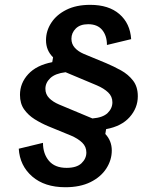

<svg xmlns="http://www.w3.org/2000/svg" viewBox="-20 -680 640 793"><path d="M250 93.3Q164.2 93.3 112.9 48.8Q61.7 4.2 57.5 -65.8L157.5 -90Q157.5 -45 182.1 -15.8Q206.7 13.3 255 13.3Q296.7 13.3 316.7 -5.8Q336.7 -25 336.7 -50Q336.7 -74.2 319.6 -90.8Q302.5 -107.5 273.3 -120L180 -158.3Q150 -170.8 123.3 -187.5Q96.7 -204.2 79.6 -228.3Q62.5 -252.5 62.5 -288.3Q62.5 -336.7 96.7 -373.8Q130.8 -410.8 195.8 -423.3L199.2 -443.3Q170 -471.7 170 -514.2Q170 -552.5 191.7 -585.8Q213.3 -619.2 254.2 -639.6Q295 -660 352.5 -660Q429.2 -660 473.3 -621.7Q517.5 -583.3 521.7 -518.3L421.7 -494.2Q421.7 -532.5 402.1 -556.2Q382.5 -580 344.2 -580Q310.8 -580 292.9 -562.1Q275 -544.2 275 -520Q275 -498.3 288.8 -482.9Q302.5 -467.5 325.8 -457.5L418.3 -419.2Q450 -405.8 480 -389.2Q510 -372.5 529.6 -347.1Q549.2 -321.7 549.2 -282.5Q549.2 -234.2 515.4 -196.2Q481.7 -158.3 418.3 -146.7L415 -126.7Q441.7 -98.3 441.7 -58.3Q441.7 -19.2 419.2 15.8Q396.7 50.8 353.8 72.1Q310.8 93.3 250 93.3ZM361.7 -190.8Q405 -194.2 424.6 -213.3Q444.2 -232.5 444.2 -257.5Q444.2 -281.7 426.7 -298.3Q409.2 -315 380 -327.5L250.8 -381.7Q208.3 -376.7 187.9 -357.5Q167.5 -338.3 167.5 -313.3Q167.5 -290.8 182.9 -275Q198.3 -259.2 224.2 -248.3Z"/></svg>

Font: Familjen Grotesk GF Medium
Style: Italic
Weight: 500
Designer: Anders Wikstroem, Jonas Baeckman, Matilda Gysing, Kristian Moeller
Foundry: Familjen STHML AB
Version: Version 2.000; Beta; Release 4; Build 6